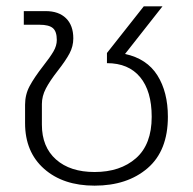

<svg xmlns="http://www.w3.org/2000/svg" viewBox="-20 -570 609 605"><path d="M59 -182V-240Q59 -272 73.5 -299Q88 -326 116 -362Q138 -390 148.5 -408Q159 -426 159 -444Q159 -471 146.5 -481.5Q134 -492 105 -492H55V-535H124Q165 -535 188 -512.5Q211 -490 211 -449Q211 -424 199 -401.5Q187 -379 162 -347Q137 -315 124.5 -291Q112 -267 112 -242V-177Q112 -107 156.5 -67.5Q201 -28 278 -28Q359 -28 408.5 -71.5Q458 -115 458 -202Q458 -283 421.5 -327Q385 -371 317 -371V-403L433 -550H492L374 -400Q443 -385 476 -332.5Q509 -280 509 -202Q509 -95 445 -40Q381 15 278 15Q179 15 119 -38Q59 -91 59 -182Z"/></svg>

Font: Prompt ExtraLight
Style: Regular
Weight: 275
Designer: Katatrad Team
Foundry: CadsonDemak
Version: Version 1.000